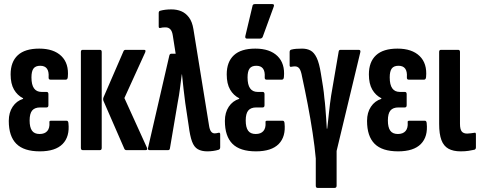

<svg xmlns="http://www.w3.org/2000/svg" viewBox="-20 -735 2359 940"><path d="M175 6Q97 6 60 -31Q23 -68 23 -143Q23 -184 42 -212.5Q61 -241 93 -251V-254Q65 -268 48.5 -296.5Q32 -325 32 -371Q32 -432 67 -464.5Q102 -497 172 -497Q243 -497 280.5 -460.5Q318 -424 312 -358Q311 -345 302 -345H227Q217 -345 218 -357Q222 -413 177 -413Q154 -413 144 -399.5Q134 -386 134 -356Q134 -320 146.5 -302.5Q159 -285 183 -285H208Q217 -285 217 -274V-220Q217 -209 208 -209H177Q150 -209 137.5 -194Q125 -179 125 -145Q125 -112 136.5 -95.5Q148 -79 174 -79Q199 -79 211.5 -93.5Q224 -108 222 -135Q220 -144 230 -144H306Q314 -144 315 -132Q322 -66 286.5 -30Q251 6 175 6Z M599 0Q592 0 589 -6L487 -240Q483 -249 487 -259L585 -485Q588 -491 595 -491H685Q691 -491 692 -488Q693 -485 691 -479L589 -255L699 -13Q705 0 693 0ZM385 0Q376 0 376 -11V-481Q376 -491 385 -491H469Q478 -491 478 -481V-11Q478 0 469 0Z M995 6Q967 6 948.5 -4.5Q930 -15 920 -42.5Q910 -70 904 -118L887 -231Q882 -268 878.5 -300.5Q875 -333 871 -371H870Q865 -333 861 -301Q857 -269 850 -233L812 -9Q811 0 803 0H712Q702 0 705 -12L809 -463Q811 -472 819 -472H840L826 -561Q823 -582 814 -591.5Q805 -601 791 -601Q783 -601 777 -600.5Q771 -600 764 -598Q757 -597 757 -605V-671Q757 -680 763 -682Q787 -689 819 -689Q846 -689 867.5 -680Q889 -671 905 -650Q921 -629 927 -592L1003 -123Q1006 -101 1013 -91.5Q1020 -82 1031 -82Q1038 -82 1050 -85Q1058 -87 1058 -77V-14Q1058 -5 1051 -2Q1038 2 1023.5 4Q1009 6 995 6Z M1233 6Q1155 6 1118 -31Q1081 -68 1081 -143Q1081 -184 1100 -212.5Q1119 -241 1151 -251V-254Q1123 -268 1106.5 -296.5Q1090 -325 1090 -371Q1090 -432 1125 -464.5Q1160 -497 1230 -497Q1301 -497 1338.5 -460.5Q1376 -424 1370 -358Q1369 -345 1360 -345H1285Q1275 -345 1276 -357Q1280 -413 1235 -413Q1212 -413 1202 -399.5Q1192 -386 1192 -356Q1192 -320 1204.5 -302.5Q1217 -285 1241 -285H1266Q1275 -285 1275 -274V-220Q1275 -209 1266 -209H1235Q1208 -209 1195.5 -194Q1183 -179 1183 -145Q1183 -112 1194.5 -95.5Q1206 -79 1232 -79Q1257 -79 1269.5 -93.5Q1282 -108 1280 -135Q1278 -144 1288 -144H1364Q1372 -144 1373 -132Q1380 -66 1344.5 -30Q1309 6 1233 6ZM1189 -546Q1179 -546 1181 -558L1216 -705Q1217 -715 1228 -715H1313Q1325 -715 1320 -702L1266 -554Q1262 -546 1252 -546Z M1535 185Q1526 185 1526 174V41Q1521 -16 1510.5 -85Q1500 -154 1486.5 -224.5Q1473 -295 1459 -359Q1454 -388 1446 -399Q1438 -410 1424 -410Q1416 -410 1406 -408Q1402 -407 1400 -409Q1398 -411 1398 -415V-480Q1398 -490 1406 -492Q1417 -495 1430 -496Q1443 -497 1459 -497Q1483 -497 1500.5 -487.5Q1518 -478 1530.5 -452Q1543 -426 1551 -375Q1557 -339 1561.5 -310Q1566 -281 1568 -255Q1571 -234 1573 -207Q1575 -180 1577 -153.5Q1579 -127 1580 -105H1582Q1584 -121 1586 -141Q1588 -161 1590.5 -182.5Q1593 -204 1595.5 -226Q1598 -248 1601 -266L1638 -482Q1639 -491 1647 -491H1736Q1747 -491 1744 -479L1628 4V174Q1628 185 1618 185Z M1929 6Q1851 6 1814 -31Q1777 -68 1777 -143Q1777 -184 1796 -212.5Q1815 -241 1847 -251V-254Q1819 -268 1802.5 -296.5Q1786 -325 1786 -371Q1786 -432 1821 -464.5Q1856 -497 1926 -497Q1997 -497 2034.5 -460.5Q2072 -424 2066 -358Q2065 -345 2056 -345H1981Q1971 -345 1972 -357Q1976 -413 1931 -413Q1908 -413 1898 -399.5Q1888 -386 1888 -356Q1888 -320 1900.5 -302.5Q1913 -285 1937 -285H1962Q1971 -285 1971 -274V-220Q1971 -209 1962 -209H1931Q1904 -209 1891.5 -194Q1879 -179 1879 -145Q1879 -112 1890.5 -95.5Q1902 -79 1928 -79Q1953 -79 1965.5 -93.5Q1978 -108 1976 -135Q1974 -144 1984 -144H2060Q2068 -144 2069 -132Q2076 -66 2040.5 -30Q2005 6 1929 6Z M2235 6Q2199 6 2175.5 -7Q2152 -20 2141 -49.5Q2130 -79 2130 -128V-481Q2130 -491 2139 -491H2223Q2232 -491 2232 -481V-129Q2232 -102 2240.5 -91.5Q2249 -81 2267 -81Q2276 -81 2285.5 -82.5Q2295 -84 2303 -85Q2310 -87 2310 -77V-13Q2310 -5 2303 -2Q2290 1 2273.5 3.5Q2257 6 2235 6Z"/></svg>

Font: Sofia Sans Extra Condensed
Style: Bold
Weight: 700
Designer: Botio Nikoltchev, Ani Petrova
Foundry: lettersoup
Version: Version 4.101